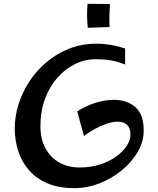

<svg xmlns="http://www.w3.org/2000/svg" viewBox="-20 -982 827 1002"><path d="M370 0Q287 0 228 -25Q169 -50 131 -94Q93 -138 75 -194Q57 -250 57 -312Q57 -374 76.5 -437Q96 -500 133 -556.5Q170 -613 222.5 -657.5Q275 -702 341 -728Q407 -754 484 -754Q558 -754 633 -729V-645Q595 -661 558.5 -667Q522 -673 478 -673Q423 -673 372 -648Q321 -623 280 -577Q239 -531 215 -466.5Q191 -402 191 -324Q191 -256 217.5 -207.5Q244 -159 290 -133.5Q336 -108 395 -108Q454 -108 503 -124Q552 -140 587 -165.5Q622 -191 641.5 -221Q661 -251 661 -279Q661 -314 643 -330.5Q625 -347 594 -347Q567 -347 535.5 -336Q504 -325 473 -308Q442 -291 418 -272L383 -401Q435 -433 483.5 -447Q532 -461 573 -461Q643 -461 686.5 -423Q730 -385 730 -301Q730 -242 698 -188Q666 -134 613.5 -91.5Q561 -49 497.5 -24.5Q434 0 370 0ZM438 -837Q435 -866 434.5 -900Q434 -934 437 -962L554 -961Q552 -930 551 -900.5Q550 -871 552 -841Z"/></svg>

Font: Marhey
Style: Regular
Weight: 400
Designer: Nur Syamsi & Bustanul Arifin
Foundry: Namelatype
Version: Version 1.000; ttfautohint (v1.8.4.7-5d5b)